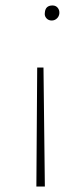

<svg xmlns="http://www.w3.org/2000/svg" viewBox="-20 -487 300 702"><path d="M172 -467Q184 -467 191 -458.5Q198 -450 197 -438Q196 -427 188 -419.5Q180 -412 169 -412Q157 -412 149.5 -420.5Q142 -429 144 -441Q146 -467 172 -467ZM139 -240 144 195H113L116 -240Z"/></svg>

Font: EauTestText Extralight
Style: Italic
Weight: 250
Italic angle: -12°
Designer: Christian Thalmann (Catharsis Fonts)
Version: Version 0.001;PS 000.001;hotconv 1.0.88;makeotf.lib2.5.64775